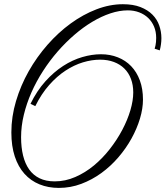

<svg xmlns="http://www.w3.org/2000/svg" viewBox="-20 -752 790 916"><path d="M717.8 -519.5Q718.8 -521 721.9 -535.6Q725.1 -550.3 725.1 -571.3Q725.1 -600.6 715.1 -624.8Q705.1 -648.9 687 -666.3Q668.9 -683.6 644 -693.1Q619.1 -702.6 589.8 -702.6Q549.8 -702.6 506.6 -688.2Q463.4 -673.8 420.2 -647.9Q377 -622.1 335 -585.9Q293 -549.8 255.1 -506.3Q217.3 -462.9 185.3 -413.3Q153.3 -363.8 130.1 -311.3Q106.9 -258.8 93.8 -204.6Q80.6 -150.4 80.6 -97.2Q80.6 -48.8 90.1 -10Q99.6 28.8 119.1 56.4Q138.7 84 168.9 98.6Q199.2 113.3 241.2 113.3Q291.5 113.3 339.1 92.5Q386.7 71.8 428.2 37.4Q469.7 2.9 504.2 -41.3Q538.6 -85.4 563.5 -132.6Q588.4 -179.7 602.1 -226.1Q615.7 -272.5 615.7 -311Q615.7 -346.7 604.7 -375.7Q593.8 -404.8 573.2 -425Q552.7 -445.3 523.4 -456.3Q494.1 -467.3 457.5 -467.3Q418 -467.3 375.7 -454.6Q333.5 -441.9 292.5 -415Q251.5 -388.2 214.4 -346.2Q177.2 -304.2 148.4 -245.6L125.5 -256.8Q156.2 -319.3 196.5 -364Q236.8 -408.7 281.5 -437.5Q326.2 -466.3 372.6 -479.7Q418.9 -493.2 461.4 -493.2Q505.4 -493.2 542.2 -478.5Q579.1 -463.9 605.7 -436.3Q632.3 -408.7 647.2 -368.4Q662.1 -328.1 662.1 -276.9Q662.1 -233.9 647.7 -186Q633.3 -138.2 607.4 -91.3Q581.5 -44.4 544.9 -1.7Q508.3 41 463.6 73.5Q418.9 106 367.7 125.2Q316.4 144.5 260.7 144.5Q210 144.5 168.2 127.4Q126.5 110.4 96.7 77.1Q66.9 43.9 50.5 -5.6Q34.2 -55.2 34.2 -120.1Q34.2 -195.3 56.4 -269.8Q78.6 -344.2 116.9 -412.1Q155.3 -480 206.8 -538.6Q258.3 -597.2 317.4 -640.1Q376.5 -683.1 440.2 -707.5Q503.9 -731.9 566.4 -731.9Q615.2 -731.9 650.1 -718.3Q685.1 -704.6 707.3 -682.1Q729.5 -659.7 739.7 -630.4Q750 -601.1 750 -569.8Q750 -555.7 748 -541Q746.1 -526.4 742.2 -511.7Z"/></svg>

Font: Parisienne
Style: Regular
Weight: 400
Designer: Astigmatic (AOETI)
Foundry: Astigmatic (AOETI)
Version: Version 1.000